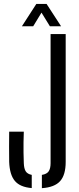

<svg xmlns="http://www.w3.org/2000/svg" viewBox="-20 -978 415 1004"><path d="M146 5.5Q85 0.5 57.8 -31.8Q30.5 -64 28 -131.5Q27.5 -174 27.5 -210.5Q27.5 -247 28 -289.5H104.5Q103.5 -262 103 -234.5Q102.5 -207 103 -179.8Q103.5 -152.5 104.5 -125Q105.5 -96.5 114.5 -82.2Q123.5 -68 146 -63.5ZM199 6V-63.5Q224.5 -67.5 234.5 -82Q244.5 -96.5 244.5 -125V-800H323.5V-131.5Q323.5 -63.5 294.5 -31Q265.5 1.5 199 6ZM94.5 -840.5 170 -957.5H223.5L299.5 -840.5H241L197 -912L153.5 -840.5Z"/></svg>

Font: Big Shoulders Stencil Text Thin
Style: Regular
Weight: 400
Version: Version 2.001